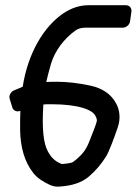

<svg xmlns="http://www.w3.org/2000/svg" viewBox="-20 -651 523 735"><path d="M345 -208C350 -199 351 -192 351 -191C350 -178 336 -147 326 -120C312 -82 300 -64 270 -39C255 -27 257 -27 217 -23C195 -31 177 -45 163 -72C146 -103 140 -161 146 -251C154 -252 164 -252 175 -252C283 -252 334 -230 345 -208ZM58 -227C57 -207 57 -183 57 -154C58 -87 74 -31 108 12C123 31 146 45 169 56C182 62 196 65 211 63C254 60 292 49 320 25C346 3 368 -23 386 -52C398 -71 418 -126 431 -164C442 -197 439 -229 424 -256C405 -291 372 -313 327 -323C280 -333 237 -338 198 -338C183 -338 170 -338 157 -337C161 -354 167 -378 175 -406C190 -457 227 -505 270 -535C279 -541 290 -545 306 -545H450C461 -545 476 -554 478 -570L483 -606C485 -617 478 -631 462 -631H318C285 -631 253 -620 224 -601C146 -549 86 -444 67 -319C67 -319 65 -318 64 -318L53 -313L36 -306C22 -301 13 -286 17 -273L27 -240C31 -227 45 -221 58 -227Z"/></svg>

Font: Reckless Catfish
Style: HeavyIt
Weight: 400
Foundry: Cannot Into Space Fonts
Version: Version 0.2894